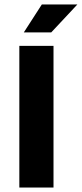

<svg xmlns="http://www.w3.org/2000/svg" viewBox="-20 -834 364 854"><path d="M218 -630V0H66V-630ZM208 -690H86L166 -814H324Z"/></svg>

Font: Ek Mukta ExtraBold
Style: Regular
Weight: 800
Designer: Girish Dalvi and Yashodeep Gholap
Foundry: Ek Type
Version: Version 2.538;PS 1.002;hotconv 16.6.51;makeotf.lib2.5.65220;